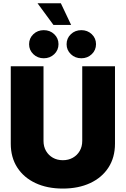

<svg xmlns="http://www.w3.org/2000/svg" viewBox="-20 -1127 758 1157"><path d="M358.4 9.3Q264.6 9.3 194.1 -23.7Q123.5 -56.6 84.2 -117.4Q44.9 -178.2 44.9 -261.2V-727.5H242.2V-277.8Q242.2 -243.7 257.3 -217.5Q272.5 -191.4 298.6 -176.5Q324.7 -161.6 358.9 -161.6Q392.6 -161.6 418.9 -176.5Q445.3 -191.4 460.4 -217.5Q475.6 -243.7 475.6 -277.8V-727.5H672.9V-261.2Q672.9 -178.2 633.5 -117.4Q594.2 -56.6 523.4 -23.7Q452.6 9.3 358.4 9.3ZM470.2 -775.9Q432.6 -775.9 407 -800.5Q381.3 -825.2 381.3 -860.4Q381.3 -896.5 407 -920.9Q432.6 -945.3 470.2 -945.3Q507.3 -945.3 533 -920.9Q558.6 -896.5 558.6 -860.8Q558.6 -825.2 533 -800.5Q507.3 -775.9 470.2 -775.9ZM243.7 -775.9Q206.5 -775.9 180.9 -800.5Q155.3 -825.2 155.3 -860.4Q155.3 -896.5 180.9 -920.9Q206.5 -945.3 243.7 -945.3Q281.2 -945.3 306.9 -920.9Q332.5 -896.5 332.5 -860.8Q332.5 -825.2 306.9 -800.5Q281.2 -775.9 243.7 -775.9ZM302.2 -976.6 206.1 -1107.4H346.7L408.7 -976.6Z"/></svg>

Font: Inter 18pt Black
Style: Regular
Weight: 900
Designer: Rasmus Andersson
Foundry: rsms
Version: Version 4.001;git-66647c0bb